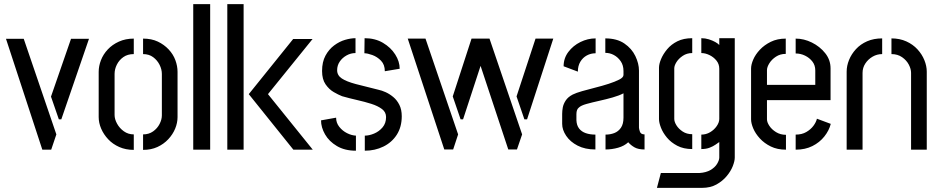

<svg xmlns="http://www.w3.org/2000/svg" viewBox="-20 -725 4548 930"><path d="M185 0 9 -537H95L253 -74L228 0ZM265 -147 227 -257 324 -537H411L277 -147Z M628 1Q589 1 557.5 -13Q526 -27 504 -50.5Q482 -74 470 -102Q458 -130 458 -158V-377Q458 -405 469 -433.5Q480 -462 502 -485.5Q524 -509 556 -523.5Q588 -538 628 -538V-463Q598 -463 577.5 -448.5Q557 -434 546 -412Q535 -390 535 -367V-168Q535 -148 547 -126Q559 -104 580 -89Q601 -74 628 -74ZM673 1V-74Q701 -74 721.5 -88.5Q742 -103 753 -124.5Q764 -146 764 -166V-367Q764 -389 753 -411Q742 -433 722 -448Q702 -463 673 -463V-538Q714 -538 744.5 -523.5Q775 -509 797 -485.5Q819 -462 829.5 -433.5Q840 -405 840 -377V-158Q840 -130 828.5 -102Q817 -74 795 -50.5Q773 -27 742.5 -13Q712 1 673 1Z M916 0V-705H998V0Z M1401 0 1185 -269 1400 -536H1494L1278 -269L1495 0ZM1081 0V-705H1160V0Z M1747 5V-68Q1768 -68 1792 -78Q1816 -88 1833 -108Q1850 -128 1850 -158Q1850 -182 1830 -197Q1810 -212 1778.5 -222Q1747 -232 1709.5 -240.5Q1672 -249 1637 -259Q1619 -266 1596.5 -279Q1574 -292 1557 -316.5Q1540 -341 1540 -381Q1540 -425 1556.5 -455.5Q1573 -486 1598.5 -505Q1624 -524 1651.5 -532Q1679 -540 1702 -540V-468Q1679 -468 1658.5 -456.5Q1638 -445 1625.5 -426.5Q1613 -408 1613 -385Q1613 -360 1635.5 -345Q1658 -330 1703 -318Q1748 -306 1814 -290Q1829 -287 1848 -278.5Q1867 -270 1885 -255Q1903 -240 1914.5 -217Q1926 -194 1926 -162Q1926 -110 1902 -72.5Q1878 -35 1837 -15Q1796 5 1747 5ZM1704 5Q1650 5 1612 -17.5Q1574 -40 1554.5 -74Q1535 -108 1535 -142L1608 -155Q1608 -130 1623.5 -110.5Q1639 -91 1661 -80Q1683 -69 1704 -68ZM1844 -380Q1844 -412 1825.5 -431Q1807 -450 1783.5 -458.5Q1760 -467 1745 -467L1746 -540Q1797 -540 1835 -517.5Q1873 -495 1894.5 -461Q1916 -427 1916 -392Z M2442 -1 2264 -538H2351L2509 -74L2484 -1ZM2132 -1 1955 -538H2041L2199 -74L2175 -1ZM2211 -147 2173 -258 2264 -538H2351L2223 -147ZM2520 -147 2482 -258 2574 -538H2660L2533 -147Z M2864 -1Q2814 -1 2778 -19.5Q2742 -38 2722.5 -67Q2703 -96 2703 -125V-173Q2703 -188 2706 -204.5Q2709 -221 2720 -238Q2731 -255 2754 -267Q2770 -275 2799.5 -283.5Q2829 -292 2863 -300.5Q2897 -309 2928 -319Q2959 -329 2979.5 -339.5Q3000 -350 3000 -362V-381Q3000 -409 2986.5 -428.5Q2973 -448 2953.5 -458.5Q2934 -469 2912 -469V-539Q2968 -539 3004 -514.5Q3040 -490 3057.5 -453.5Q3075 -417 3075 -383V-107Q3075 -101 3079.5 -87.5Q3084 -74 3102 -74V-1Q3072 -1 3054 -11Q3036 -21 3023 -36Q3004 -18 2974 -9.5Q2944 -1 2913 -1V-73Q2936 -73 2955.5 -80.5Q2975 -88 2987.5 -106Q3000 -124 3000 -155V-273Q2979 -262 2947.5 -253Q2916 -244 2882 -236.5Q2848 -229 2821 -221.5Q2794 -214 2784 -204Q2772 -195 2772 -172V-143Q2773 -118 2785 -102.5Q2797 -87 2817.5 -80Q2838 -73 2864 -73ZM2779 -378 2710 -404Q2710 -443 2733 -473.5Q2756 -504 2791.5 -521.5Q2827 -539 2865 -539V-467Q2842 -467 2822.5 -456.5Q2803 -446 2791 -426Q2779 -406 2779 -378Z M3162 185 3181 113H3368Q3400 111 3421.5 98.5Q3443 86 3453.5 68.5Q3464 51 3464 38V-37Q3458 -33 3446 -24.5Q3434 -16 3417 -9.5Q3400 -3 3377 -3V-73Q3400 -73 3419.5 -84.5Q3439 -96 3451.5 -114Q3464 -132 3464 -149V-392Q3464 -415 3450 -432Q3436 -449 3416 -458.5Q3396 -468 3377 -468V-540Q3396 -540 3413.5 -534.5Q3431 -529 3444.5 -521.5Q3458 -514 3464 -507V-540H3539V38Q3539 55 3529.5 79.5Q3520 104 3500 128Q3480 152 3450.5 168.5Q3421 185 3380 185ZM3333 -3Q3291 -3 3260.5 -19Q3230 -35 3210.5 -58.5Q3191 -82 3181.5 -106.5Q3172 -131 3172 -148V-397Q3172 -415 3182 -439Q3192 -463 3211.5 -486.5Q3231 -510 3261 -525Q3291 -540 3333 -540V-468Q3307 -468 3287 -454.5Q3267 -441 3256.5 -424Q3246 -407 3246 -394V-149Q3246 -135 3256.5 -118Q3267 -101 3286.5 -88Q3306 -75 3333 -75Z M3787 0Q3745 0 3713.5 -15.5Q3682 -31 3660.5 -54.5Q3639 -78 3628.5 -103Q3618 -128 3618 -147V-393Q3618 -412 3628.5 -436.5Q3639 -461 3660.5 -484Q3682 -507 3713.5 -522.5Q3745 -538 3786 -538V-464Q3759 -464 3738.5 -450.5Q3718 -437 3706.5 -418.5Q3695 -400 3695 -385V-314H3929V-384Q3929 -409 3915 -427Q3901 -445 3879.5 -455.5Q3858 -466 3834 -466V-538Q3874 -538 3912.5 -519Q3951 -500 3977 -467.5Q4003 -435 4003 -394V-240H3695V-147Q3695 -133 3706.5 -115.5Q3718 -98 3739 -85Q3760 -72 3787 -72ZM3834 0V-73Q3864 -73 3885.5 -85.5Q3907 -98 3920 -115.5Q3933 -133 3937 -150L4004 -125Q3996 -93 3973 -64Q3950 -35 3915 -17.5Q3880 0 3834 0Z M4081 -378Q4081 -406 4092.5 -434.5Q4104 -463 4126 -487Q4148 -511 4180 -525Q4212 -539 4253 -539V-463Q4228 -463 4206.5 -450.5Q4185 -438 4171.5 -417.5Q4158 -397 4158 -372V0H4081ZM4393 -372Q4393 -391 4382 -412Q4371 -433 4349.5 -448Q4328 -463 4298 -463V-539Q4338 -539 4370 -524.5Q4402 -510 4424 -486Q4446 -462 4457.5 -433.5Q4469 -405 4469 -378V0H4393Z"/></svg>

Font: Stick No Bills ExtraLight
Style: Regular
Weight: 400
Version: Version 2.000